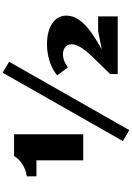

<svg xmlns="http://www.w3.org/2000/svg" viewBox="205 -1109 991 1441"><g transform="rotate(-90 700.5 -388.5)"><path d="M875.5 -864.3 957.5 -815.4 444.3 86.4 362.3 38.1ZM217.8 -610.4H97.7V-683.1Q124 -686.5 147 -695.3Q169.9 -704.1 189.5 -716.6Q209 -729 224.4 -744.9Q239.7 -760.7 250 -778.3H413.1V-259.3H217.8ZM865.2 -57.1 992.2 -187.5Q1019 -215.3 1037.6 -238.5Q1056.2 -261.7 1067.4 -281.2Q1078.6 -300.8 1083.7 -317.1Q1088.9 -333.5 1088.9 -346.7Q1088.9 -362.8 1082.8 -374.8Q1076.7 -386.7 1066.4 -395Q1056.2 -403.3 1042.5 -407.5Q1028.8 -411.6 1013.7 -411.6Q989.3 -411.6 962.9 -401.6Q936.5 -391.6 915 -374.5L855 -455.1Q872.6 -469.7 896.2 -483.4Q919.9 -497.1 949.2 -507.6Q978.5 -518.1 1013.4 -524.7Q1048.3 -531.2 1088.9 -531.2Q1140.1 -531.2 1179.9 -520.5Q1219.7 -509.8 1247.3 -490.7Q1274.9 -471.7 1289.3 -445.1Q1303.7 -418.5 1303.7 -386.7Q1303.7 -353 1289.8 -321.8Q1275.9 -290.5 1246.3 -258.8Q1216.8 -227.1 1170.2 -194.3Q1123.5 -161.6 1058.6 -125L1052.7 -120.6L1188 -147.5H1297.9V-0.5H866.2L866.7 -1L865.2 -0.5Z"/></g></svg>

Font: Poller One
Style: Regular
Weight: 400
Designer: Yvonne Schttler
Foundry: Yvonne Schttler
Version: Version 1.002